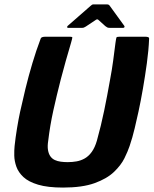

<svg xmlns="http://www.w3.org/2000/svg" viewBox="-20 -839 694 868"><path d="M265 9Q196 9 152.5 -4Q109 -17 86 -38.5Q63 -60 54 -85.5Q45 -111 44.5 -135.5Q44 -160 46 -179Q50 -217 57 -259.5Q64 -302 71 -334Q81 -380 95 -437.5Q109 -495 126.5 -553.5Q144 -612 163 -662Q165 -669 171 -671Q177 -673 185 -673Q213 -673 240.5 -673Q268 -673 296 -673Q307 -673 307 -669.5Q307 -666 301 -645Q289 -605 277.5 -564Q266 -523 255 -481Q236 -407 221 -339Q206 -271 198 -203Q194 -178 197 -160.5Q200 -143 208 -132Q216 -121 228 -115.5Q240 -110 255 -108Q270 -106 286 -106Q307 -106 326.5 -109.5Q346 -113 363.5 -123Q381 -133 395 -152.5Q409 -172 418 -203Q437 -271 451 -339Q465 -407 478 -481Q486 -523 491.5 -564Q497 -605 502 -645Q505 -666 506.5 -669.5Q508 -673 520 -673Q549 -673 578 -673Q607 -673 636 -673Q645 -673 650 -671Q655 -669 654 -662Q652 -612 644 -553.5Q636 -495 626 -437.5Q616 -380 606 -334Q599 -302 589 -259.5Q579 -217 566 -179Q558 -155 542.5 -123.5Q527 -92 495 -61.5Q463 -31 407.5 -11Q352 9 265 9ZM288 -713Q284 -713 283.5 -716Q283 -719 286 -722L389 -812Q396 -819 401 -819H465Q472 -819 476 -813L542 -722Q544 -719 542.5 -716Q541 -713 536 -713H477Q469 -713 465 -715Q461 -717 456 -721L425 -749Q420 -754 413 -749L368 -719Q363 -716 359.5 -714.5Q356 -713 350 -713Z"/></svg>

Font: Glory ExtraBold
Style: Italic
Weight: 800
Italic angle: -12°
Version: Version 1.011